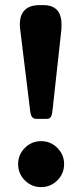

<svg xmlns="http://www.w3.org/2000/svg" viewBox="-20 -746 327 765"><path d="M224.6 -628.4C225.1 -632.8 225.1 -639.2 225.1 -647.5C225.1 -699.7 201.2 -725.6 152.8 -725.6H138.7C85.4 -725.6 59.1 -699.7 59.1 -648.4C59.1 -642.1 59.6 -635.3 60.5 -628.4L99.6 -309.1C102.1 -283.2 108.4 -272.5 124.5 -272.5H166.5C182.1 -272.5 187 -282.7 189.5 -308.6ZM144 -0.5C168.9 -0.5 190.4 -9.3 208.5 -27.3C226.6 -45.4 235.4 -66.9 235.4 -92.3C235.4 -117.2 226.6 -138.7 208.5 -156.7C190.4 -174.8 168.9 -183.6 144 -183.6C118.7 -183.6 97.2 -174.8 79.1 -156.7C61 -138.7 52.2 -117.2 52.2 -92.3C52.2 -66.9 61 -45.4 79.1 -27.3C97.2 -9.3 118.7 -0.5 144 -0.5Z"/></svg>

Font: Sahel
Style: Bold
Weight: 700
Foundry: Saber Rastikerdar (saber.rastikerdar@gmail.com)
Version: Version 3.4.0